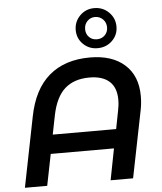

<svg xmlns="http://www.w3.org/2000/svg" viewBox="-63 -1044 924 1098"><g transform="rotate(-5 399.0 -494.5)"><path d="M741 -465Q741 -423 733 -384L656 0H527L562 -180H199L163 0H35L115 -401Q145 -556 235 -633Q325 -710 470 -710Q597 -710 669 -645.5Q741 -581 741 -465ZM584 -289 604 -392Q611 -424 611 -455Q611 -525 571.5 -560.5Q532 -596 457 -596Q369 -596 316 -549Q263 -502 242 -399L220 -289ZM403 -873Q403 -921 436.5 -955Q470 -989 519 -989Q569 -989 603 -955Q637 -921 637 -873Q637 -825 603 -792Q569 -759 519 -759Q470 -759 436.5 -792Q403 -825 403 -873ZM583 -873Q583 -901 564.5 -919.5Q546 -938 519 -938Q493 -938 475 -919.5Q457 -901 457 -873Q457 -846 474.5 -828Q492 -810 519 -810Q547 -810 565 -828Q583 -846 583 -873Z"/></g></svg>

Font: Montserrat Alternates SemiBold
Style: Italic
Weight: 600
Italic angle: -11.3°
Designer: Julieta Ulanovsky
Foundry: Julieta Ulanovsky
Version: Version 7.200